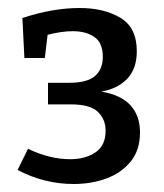

<svg xmlns="http://www.w3.org/2000/svg" viewBox="-20 -798 409 480"><path d="M164 -338Q91 -338 24 -373L50 -426Q104 -400 156 -400Q193 -400 218.5 -417Q244 -434 244 -471Q244 -500 224.5 -518.5Q205 -537 158 -537H100V-591H153Q198 -591 217.5 -608Q237 -625 237 -656Q237 -691 216 -705.5Q195 -720 162 -720Q134 -720 99 -711L92 -653H41L36 -753Q112 -778 179 -778Q240 -778 281 -753.5Q322 -729 322 -670Q322 -626 298 -601Q274 -576 233 -569Q282 -561 306 -535Q330 -509 330 -467Q330 -423 307 -394.5Q284 -366 246.5 -352Q209 -338 164 -338Z"/></svg>

Font: Bitter Medium
Style: Regular
Weight: 500
Designer: Sol Matas, and Bitter project Authors
Foundry: Sol Matas
Version: Version 2.001